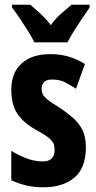

<svg xmlns="http://www.w3.org/2000/svg" viewBox="-20 -852 409 816"><path d="M345 -226Q345 -138 296 -97Q247 -56 164 -56Q126 -56 93 -63.5Q60 -71 28 -86V-211Q55 -194 90 -180Q125 -166 162 -166Q212 -166 212 -215Q212 -227 209 -238Q206 -249 190 -263.5Q174 -278 135 -299Q79 -330 53.5 -369Q28 -408 28 -471Q28 -542 71.5 -582Q115 -622 194 -622Q233 -622 268 -612.5Q303 -603 341 -580L303 -475Q278 -491 256 -502.5Q234 -514 201 -514Q157 -514 157 -474Q157 -462 161.5 -452Q166 -442 181.5 -429Q197 -416 231 -396Q261 -376 287.5 -353.5Q314 -331 329.5 -301Q345 -271 345 -226ZM126 -672Q117 -691 100 -718.5Q83 -746 64.5 -773.5Q46 -801 31 -820V-832H109Q125 -818 150 -795.5Q175 -773 196 -745Q217 -775 241 -795Q265 -815 284 -832H361V-820Q347 -800 329 -773.5Q311 -747 294 -720Q277 -693 267 -672Z"/></svg>

Font: Noto Sans Malayalam UI ExtraCondensed
Style: Bold
Weight: 700
Width: 2
Designer: Jelle Bosma - Monotype Design Team
Foundry: Monotype Imaging Inc.
Version: Version 2.104; ttfautohint (v1.8.4.7-5d5b)